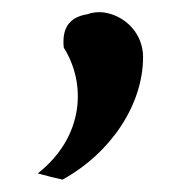

<svg xmlns="http://www.w3.org/2000/svg" viewBox="-20 -163 294 310"><path d="M211 -71C211 -108 183 -138 147 -143C138 -144 129 -143 121 -140C89 -135 80 -114 83 -86C119 -29 117 57 41 117C55 121 68 124 81 127C159 84 211 6 211 -71Z"/></svg>

Font: Bluebird
Style: Ext
Weight: 400
Designer: Jasper
Foundry: Cannot Into Space Fonts
Version: Version 0.98